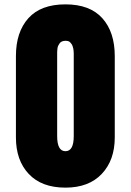

<svg xmlns="http://www.w3.org/2000/svg" viewBox="-20 -843 599 880"><path d="M280 17Q171 17 112 -45.5Q53 -108 53 -213V-586Q53 -696 110 -759.5Q167 -823 280 -823Q392 -823 449 -759.5Q506 -696 506 -586V-213Q506 -109 446.5 -46Q387 17 280 17ZM318 -219V-580V-588Q318 -595 318 -597.5Q318 -600 317.5 -608Q317 -616 316 -620Q315 -624 313 -630.5Q311 -637 308.5 -640.5Q306 -644 302 -648.5Q298 -653 292.5 -654.5Q287 -656 280 -656Q271 -656 264 -653Q257 -650 253 -644Q249 -638 246.5 -633Q244 -628 243 -618Q242 -608 242 -604Q242 -600 242 -590V-580V-219Q242 -150 280 -150Q318 -150 318 -219Z"/></svg>

Font: Oswald Heavy
Style: Regular
Weight: 400
Designer: Vernon Adams
Foundry: Vernon Adams
Version: Version 4.101